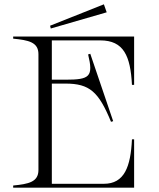

<svg xmlns="http://www.w3.org/2000/svg" viewBox="-20 -869 735 889"><path d="M444 -682C553 -682 584 -610 591 -476H601V-700H41V-690C112 -683 158 -674 158 -618V-82C158 -26 112 -17 41 -10V0H601V-224H591C585 -97 556 -18 461 -18H220V-482H283C395 -482 437 -444 494 -305L504 -308L398 -620L388 -617C413 -514 396 -500 283 -500H220V-682ZM474 -812 461 -849 212 -750 215 -737Z"/></svg>

Font: Sprat Light
Style: Regular
Weight: 300
Designer: Ethan Nakache
Foundry: Collletttivo
Version: Version 2.000;Glyphs 3.2 (3217)